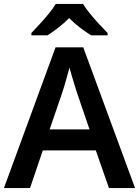

<svg xmlns="http://www.w3.org/2000/svg" viewBox="-20 -958 708 978"><path d="M535 0 468 -192H198L133 0H0L263 -717H404L668 0ZM372 -486Q368 -499 360.5 -523Q353 -547 345.5 -572Q338 -597 334 -614Q329 -594 321.5 -568Q314 -542 307.5 -519.5Q301 -497 297 -486L233 -299H436ZM403 -938Q416 -916 438.5 -888.5Q461 -861 485 -835Q509 -809 528 -790V-778H444Q418 -794 388.5 -816.5Q359 -839 332 -866Q306 -839 277 -817Q248 -795 222 -778H140V-790Q159 -810 182.5 -835.5Q206 -861 228.5 -888.5Q251 -916 264 -938Z"/></svg>

Font: Noto Sans New Tai Lue SemiBold
Style: Regular
Weight: 600
Version: Version 2.003